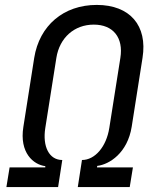

<svg xmlns="http://www.w3.org/2000/svg" viewBox="-20 -760 640 780"><path d="M6 0H216L233 -110C180 -110 152 -164 164 -240L209 -525C222 -607 282 -660 361 -660C440 -660 482 -607 469 -525L424 -240C412 -164 366 -110 313 -110L296 0H507L520 -80H374L375 -86C425 -92 498 -139 515 -245L559 -525C580 -656 508 -740 373 -740C238 -740 140 -656 119 -525L75 -245C58 -139 116 -91 164 -85V-80H19Z"/></svg>

Font: JetBrains Mono
Style: Italic
Weight: 400
Italic angle: -9°
Monospace: yes
Designer: Philipp Nurullin, Konstantin Bulenkov
Foundry: JetBrains
Version: Version 2.305